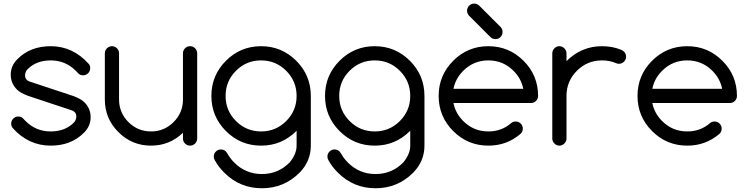

<svg xmlns="http://www.w3.org/2000/svg" viewBox="-20 -801 4112 1056"><path d="M135.7 -273.4Q91.3 -290 73.7 -308.1Q39.1 -342.3 39.1 -390.6Q39.1 -439 75.2 -475.1Q145.5 -546.9 258.8 -546.9Q381.3 -546.9 468.8 -448.7Q476.6 -439.5 476.1 -425.8Q476.1 -409.7 464.6 -398.2Q453.1 -386.7 437 -386.7Q420.9 -386.7 411.1 -397Q401.4 -407.2 397 -411.6Q339.8 -468.8 258.8 -468.8Q177.7 -468.8 129.4 -418Q117.7 -403.8 117.7 -384.3Q119.1 -361.3 141.6 -353L381.8 -273.4Q426.3 -256.8 443.8 -238.8Q478.5 -204.6 478.5 -156.2Q478.5 -107.9 442.4 -71.8Q372.1 0 258.8 0Q135.7 0 48.8 -98.1Q41.5 -108.4 41.5 -121.1Q41.5 -137.2 53 -148.7Q64.5 -160.2 80.6 -160.2Q96.7 -160.2 106.4 -149.9Q116.2 -139.6 120.6 -135.3Q177.7 -78.1 258.8 -78.1Q339.8 -78.1 388.2 -128.9Q399.9 -143.1 399.9 -162.6Q398.4 -185.5 376 -193.8Z M1064.5 -39.1Q1064.5 -22.9 1053 -11.5Q1041.5 0 1025.4 0Q1009.3 0 997.8 -11.5Q986.3 -22.9 986.3 -39.1V-70.8Q913.1 0 810.5 0Q705.6 0 631.1 -74.5Q556.6 -148.9 556.6 -253.9V-507.8Q556.6 -523.9 568.1 -535.4Q579.6 -546.9 595.7 -546.9Q611.8 -546.9 623.3 -535.4Q634.8 -523.9 634.8 -507.8V-253.9Q634.8 -181.2 686.3 -129.6Q737.8 -78.1 810.5 -78.1Q883.3 -78.1 934.8 -129.6Q986.3 -181.2 986.3 -253.9V-507.8Q986.3 -523.9 997.8 -535.4Q1009.3 -546.9 1025.4 -546.9Q1041.5 -546.9 1053 -535.4Q1064.5 -523.9 1064.5 -507.8Z M1611.3 -82Q1610.4 -81.1 1609.4 -80.1Q1529.3 0 1416 0Q1302.7 0 1222.7 -80.1Q1142.6 -160.2 1142.6 -273.4Q1142.6 -386.7 1222.7 -466.8Q1302.7 -546.9 1416 -546.9Q1529.3 -546.9 1609.4 -466.8Q1689.5 -386.7 1689.5 -273.4V0Q1689.5 85.4 1627.9 148.4Q1542 234.4 1420.4 234.4Q1298.8 234.4 1213.4 148.4Q1181.6 117.2 1161.6 80.6Q1155.8 71.8 1155.8 60.1Q1155.8 43.9 1167.2 32.5Q1178.7 21 1194.8 21Q1210.9 21 1222.7 32.2Q1227.5 37.6 1231 43.9Q1245.6 70.3 1268.6 93.3Q1331.5 156.2 1420.4 156.2Q1509.3 156.2 1572.3 93.3Q1611.3 46.4 1611.3 0ZM1554.2 -411.6Q1497.1 -468.8 1416 -468.8Q1335 -468.8 1277.8 -411.6Q1220.7 -354.5 1220.7 -273.4Q1220.7 -192.4 1277.8 -135.3Q1335 -78.1 1416 -78.1Q1497.1 -78.1 1554.2 -135.3Q1611.3 -192.4 1611.3 -273.4Q1611.3 -354.5 1554.2 -411.6Z M2236.3 -82Q2235.4 -81.1 2234.4 -80.1Q2154.3 0 2041 0Q1927.7 0 1847.7 -80.1Q1767.6 -160.2 1767.6 -273.4Q1767.6 -386.7 1847.7 -466.8Q1927.7 -546.9 2041 -546.9Q2154.3 -546.9 2234.4 -466.8Q2314.5 -386.7 2314.5 -273.4V0Q2314.5 85.4 2252.9 148.4Q2167 234.4 2045.4 234.4Q1923.8 234.4 1838.4 148.4Q1806.6 117.2 1786.6 80.6Q1780.8 71.8 1780.8 60.1Q1780.8 43.9 1792.2 32.5Q1803.7 21 1819.8 21Q1835.9 21 1847.7 32.2Q1852.5 37.6 1856 43.9Q1870.6 70.3 1893.6 93.3Q1956.5 156.2 2045.4 156.2Q2134.3 156.2 2197.3 93.3Q2236.3 46.4 2236.3 0ZM2179.2 -411.6Q2122.1 -468.8 2041 -468.8Q1960 -468.8 1902.8 -411.6Q1845.7 -354.5 1845.7 -273.4Q1845.7 -192.4 1902.8 -135.3Q1960 -78.1 2041 -78.1Q2122.1 -78.1 2179.2 -135.3Q2236.3 -192.4 2236.3 -273.4Q2236.3 -354.5 2179.2 -411.6Z M2816.4 -132.8Q2832.5 -132.8 2844 -121.3Q2855.5 -109.9 2855.5 -93.8Q2855.5 -77.6 2844.2 -65.9Q2768.6 0 2666 0Q2552.7 0 2472.7 -80.1Q2392.6 -160.2 2392.6 -273.4Q2392.6 -386.7 2472.7 -466.8Q2552.7 -546.9 2666 -546.9Q2779.3 -546.9 2859.4 -466.8Q2939.5 -386.7 2939.5 -273.4Q2939.5 -257.3 2928 -245.8Q2916.5 -234.4 2900.4 -234.4H2474.1Q2484.9 -178.2 2527.8 -135.3Q2585 -78.1 2666 -78.1Q2739.3 -78.1 2792 -124.5Q2802.7 -132.8 2816.4 -132.8ZM2857.9 -312.5Q2847.2 -368.7 2804.2 -411.6Q2747.1 -468.8 2666 -468.8Q2585 -468.8 2527.8 -411.6Q2484.9 -368.7 2474.1 -312.5ZM2548.8 -742.2Q2548.8 -758.3 2560.3 -769.8Q2571.8 -781.2 2587.9 -781.2Q2604 -781.2 2615.7 -770L2734.4 -651.4Q2744.1 -640.1 2744.1 -625Q2744.1 -608.9 2732.7 -597.4Q2721.2 -585.9 2705.1 -585.9Q2689.5 -585.9 2678.2 -596.2L2559.6 -714.8Q2548.8 -726.6 2548.8 -742.2Z M3017.6 -507.8Q3017.6 -523.4 3029.3 -535.2Q3041 -546.9 3056.6 -546.9Q3072.3 -546.9 3084 -535.2Q3095.7 -523.4 3095.7 -507.8V-464.8Q3177.7 -546.9 3291 -546.9Q3348.1 -546.9 3396 -527.3Q3404.8 -523.9 3412.1 -517.1Q3423.3 -505.4 3423.3 -489.3Q3423.8 -473.6 3412.1 -461.9Q3400.4 -450.2 3384.3 -450.2Q3375 -450.2 3367.2 -454.1Q3332.5 -468.8 3291 -468.8Q3210 -468.8 3152.8 -411.6Q3095.7 -354.5 3095.7 -273.4V-39.1Q3095.7 -23.4 3084 -11.7Q3072.3 0 3056.6 0Q3041 0 3029.3 -11.7Q3017.6 -23.4 3017.6 -39.1Z M3910.2 -132.8Q3926.3 -132.8 3937.7 -121.3Q3949.2 -109.9 3949.2 -93.8Q3949.2 -77.6 3938 -65.9Q3862.3 0 3759.8 0Q3646.5 0 3566.4 -80.1Q3486.3 -160.2 3486.3 -273.4Q3486.3 -386.7 3566.4 -466.8Q3646.5 -546.9 3759.8 -546.9Q3873 -546.9 3953.1 -466.8Q4033.2 -386.7 4033.2 -273.4Q4033.2 -257.3 4021.7 -245.8Q4010.3 -234.4 3994.1 -234.4H3567.9Q3578.6 -178.2 3621.6 -135.3Q3678.7 -78.1 3759.8 -78.1Q3833 -78.1 3885.7 -124.5Q3896.5 -132.8 3910.2 -132.8ZM3951.7 -312.5Q3940.9 -368.7 3897.9 -411.6Q3840.8 -468.8 3759.8 -468.8Q3678.7 -468.8 3621.6 -411.6Q3578.6 -368.7 3567.9 -312.5Z"/></svg>

Font: Comfortaa
Style: Regular
Weight: 400
Designer: Johan Aakerlund
Foundry: Johan Aakerlund
Version: Version 2.001; ttfautohint (v1.4.1)